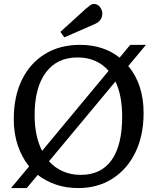

<svg xmlns="http://www.w3.org/2000/svg" viewBox="-20 -942 800 976"><path d="M36 14 128 -96Q91 -142 70.5 -202.5Q50 -263 50 -336Q50 -452 91.5 -536.5Q133 -621 208.5 -667.5Q284 -714 387 -714Q506 -714 588 -649L642 -714H722L632 -606Q670 -562 690 -501.5Q710 -441 710 -368Q710 -254 668.5 -168Q627 -82 552 -34Q477 14 378 14Q317 14 265 -3.5Q213 -21 172 -53L116 14ZM194 -175 532 -582Q473 -650 374 -650Q270 -650 213 -573.5Q156 -497 156 -357Q156 -249 194 -175ZM390 -53Q494 -53 547.5 -128.5Q601 -204 601 -349Q601 -402 592.5 -447Q584 -492 567 -528L229 -122Q259 -89 300 -71Q341 -53 390 -53ZM307 -752 287 -780 418 -899Q431 -910 439.5 -916Q448 -922 457 -922Q476 -922 488 -906.5Q500 -891 500 -874Q500 -853 489 -839.5Q478 -826 458 -818Z"/></svg>

Font: Text Regular
Style: Regular
Weight: 400
Designer: Latin by Veronika Burian and Jose Scaglione. Greek by Irene Vlachou. Cyrillic by Vera Evstafieva.
Foundry: TypeTogether
Version: Version 3.002